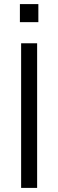

<svg xmlns="http://www.w3.org/2000/svg" viewBox="-20 -916 284 936"><path d="M83 0V-705H161V0ZM77 -808V-896H167V-808Z"/></svg>

Font: Nunito Sans 10pt Condensed
Style: Regular
Weight: 400
Width: 3
Designer: Vernon Adams
Foundry: Vernon Adams
Version: Version 3.101;gftools[0.9.27]